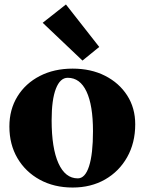

<svg xmlns="http://www.w3.org/2000/svg" viewBox="-20 -823 647 859"><path d="M305 16Q222 16 158 -19Q94 -54 58 -115.5Q22 -177 22 -257Q22 -333 58 -391.5Q94 -450 158 -483Q222 -516 305 -516Q387 -516 450 -484Q513 -452 549 -396Q585 -340 585 -267Q585 -184 549 -120Q513 -56 450 -20Q387 16 305 16ZM328 -25Q361 -25 378.5 -79.5Q396 -134 396 -236Q396 -352 367 -413.5Q338 -475 283 -475Q249 -475 230 -426Q211 -377 211 -285Q211 -160 241.5 -92.5Q272 -25 328 -25ZM349 -552 171 -721 275 -803 424 -613Z"/></svg>

Font: Wittgenstein Black
Style: Regular
Weight: 900
Designer: Jörg Drees
Foundry: Jörg Drees
Version: Version 1.303; ttfautohint (v1.8.4.7-5d5b)